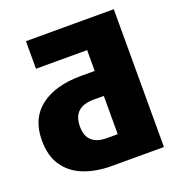

<svg xmlns="http://www.w3.org/2000/svg" viewBox="-126 -802 854 910"><g transform="rotate(-20 300.5 -347.5)"><path d="M547 0H283Q205 0 144 -24Q83 -48 48.5 -98Q14 -148 14 -227Q14 -337 88.5 -394Q163 -451 293 -451H362V-556H104V-695H547ZM362 -132V-325H311Q206 -325 206 -227Q206 -132 308 -132Z"/></g></svg>

Font: Trujillo ExtraBold
Style: Regular
Weight: 800
Designer: Fira Sans original fonts by bBox Type GmbH, Carrois Corporate GbR, & Edenspiekermann AG / Changes by Cristiano Sobral
Foundry: Fira Sans original fonts by bBox Type GmbH, Carrois Corporate GbR, & Edenspiekermann AG / Changes by Cristiano Sobral
Version: Version 4.301;July 28, 2020;FontCreator 13.0.0.2655 64-bit